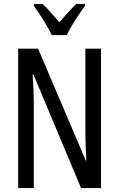

<svg xmlns="http://www.w3.org/2000/svg" viewBox="-20 -963 609 983"><path d="M245 -783H322C343 -829 385 -892 415 -933V-943H370C336 -908 318 -889 284 -849C254 -883 223 -920 198 -943H153V-933C188 -886 224 -827 245 -783ZM497 0V-714H417V-286C417 -248 419 -200 422 -141H419L175 -714H73V0H153V-438C153 -479 151 -527 147 -582H151L395 0Z"/></svg>

Font: Noto Sans Telugu ExtraCondensed
Style: Regular
Weight: 400
Width: 2
Designer: Jelle Bosma - Monotype Design Team
Foundry: Monotype Imaging Inc.
Version: Version 2.005